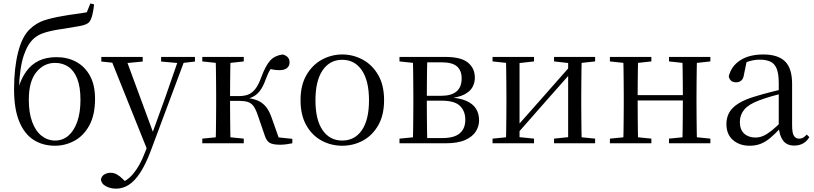

<svg xmlns="http://www.w3.org/2000/svg" viewBox="-20 -856 4865 1147"><path d="M308.7 14.6Q235 14.6 180.2 -20.7Q125.4 -56 94.7 -130.7Q64 -205.4 64 -323.6Q64 -448.4 88 -543.3Q111.9 -638.2 158.2 -681.9Q196.9 -718.7 242.7 -733.9Q288.6 -749.1 353.5 -760.1Q389.6 -766.9 428.3 -771.9Q467 -776.9 498.6 -782.7L519.9 -835.6L542.2 -829.8Q537.9 -791 530.9 -764.1Q524 -737.2 511.7 -722.5Q496.4 -707.9 456.8 -700.5Q417.2 -693.1 365.8 -685.1Q321 -679.1 287.6 -671.8Q254.1 -664.5 229.3 -654.7Q204.6 -644.9 184.7 -628.1Q145.8 -595.4 121.9 -524.7Q98.1 -454.1 92.9 -325.7L88.5 -327.7Q107.2 -387.9 137.1 -429.7Q167.1 -471.4 211.8 -493Q256.5 -514.6 317.8 -514.6Q383.2 -514.6 435.1 -486.7Q487 -458.7 517.4 -403.4Q547.8 -348.1 547.8 -266.3Q547.8 -168.8 513.6 -106.7Q479.5 -44.6 424.7 -15Q369.9 14.6 308.7 14.6ZM309.3 -16.4Q354.9 -16.4 388.7 -45.6Q422.5 -74.7 441.6 -129.3Q460.7 -183.9 460.7 -259.1Q460.7 -335.8 441.8 -384.7Q422.8 -433.6 388.6 -456.9Q354.3 -480.3 308.9 -480.3Q242.3 -480.3 197.2 -425.1Q152.1 -369.8 152.1 -260.3Q152.1 -181.7 172.5 -127.1Q192.9 -72.5 228.7 -44.5Q264.5 -16.4 309.3 -16.4Z M673.4 271Q640 271 612.9 256.7Q585.7 242.4 582.9 216.7Q586.5 196.1 603.3 186.2Q620.1 176.2 641.2 176.2Q661 176.2 678.7 186.3Q696.5 196.3 713.1 213.2L741.8 241.4L710.3 257.1L690.5 240.1Q739.9 226.4 778.4 179Q816.9 131.6 844.9 57.6L873.6 -15.2L878.2 -27.8L967.4 -274.3L1051.3 -516H1090.2L880.1 46.5Q850.2 125.6 817.8 175.3Q785.4 225.1 749.7 248Q714 271 673.4 271ZM864.7 51.4 637 -516H728.3L896.7 -59.3L902.7 -46.2ZM585.2 -488.4V-516H832.5V-488.4L725.9 -478.1H684.1ZM942.5 -488.4V-516H1144.6V-488.4L1063.3 -478.9H1048.3Z M1188.5 0V-27.8L1297.7 -38.6H1329.7L1436.3 -27.8V0ZM1188.5 -489.1V-516H1436.3V-489.1L1329.7 -477.4H1297.7ZM1268.1 0Q1269.3 -24.4 1269.8 -65.3Q1270.3 -106.3 1270.8 -150.3Q1271.3 -194.3 1271.3 -228.5V-288.3Q1271.3 -321.7 1270.8 -365.7Q1270.3 -409.7 1269.8 -450.7Q1269.3 -491.8 1268.1 -516H1357.3Q1356.3 -491.8 1355.8 -450.2Q1355.3 -408.7 1354.8 -362.6Q1354.3 -316.5 1354.3 -277.8V-258.4Q1354.3 -209.4 1354.8 -158.9Q1355.3 -108.5 1355.8 -66.4Q1356.3 -24.4 1357.3 0ZM1561.5 -46.9 1518.3 -172.6Q1506.4 -206.4 1493.1 -223.7Q1479.8 -241 1459.7 -247.2Q1439.6 -253.4 1407.7 -253.4H1312V-282H1407.1Q1437.3 -282 1460.6 -290.3Q1483.9 -298.6 1503.9 -322.8Q1523.8 -347.1 1540.6 -394.1Q1566.8 -464.8 1594.4 -494.7Q1622.1 -524.6 1668.6 -530.6Q1709.8 -519.7 1709.8 -483.8Q1709.8 -461.7 1694.2 -449.3Q1678.7 -436.9 1650.8 -436.9Q1628.2 -436.9 1612.1 -440.1Q1595.9 -443.3 1579.5 -448.4L1626.1 -479.2Q1606.5 -458.7 1593.8 -439.2Q1581.1 -419.6 1567.8 -382.7Q1553 -341.5 1535.1 -316.7Q1517.1 -291.9 1494.2 -279.7Q1471.3 -267.4 1442.1 -261.6L1442.7 -272.4Q1488.3 -268.2 1518.1 -255.8Q1547.9 -243.4 1568.3 -218.6Q1588.6 -193.9 1603.2 -151.8L1652.1 -13.4L1595 -40.3L1726.4 -26.6V0Q1709.6 3.4 1690.2 6Q1670.8 8.6 1654.7 8.6Q1608.9 8.6 1590.3 -3.2Q1571.7 -14.9 1561.5 -46.9Z M2024.5 14.6Q1958.2 14.6 1901.4 -15.9Q1844.6 -46.5 1810 -107.4Q1775.4 -168.3 1775.4 -257.8Q1775.4 -347.6 1811.1 -408.5Q1846.7 -469.3 1903.7 -500Q1960.7 -530.6 2024.5 -530.6Q2089.2 -530.6 2146.2 -500.1Q2203.2 -469.5 2238.9 -408.7Q2274.5 -347.8 2274.5 -257.8Q2274.5 -168 2239.4 -107.2Q2204.3 -46.3 2147.5 -15.8Q2090.7 14.6 2024.5 14.6ZM2024.5 -16.4Q2099 -16.4 2141.7 -78.2Q2184.4 -140.1 2184.4 -256.6Q2184.4 -373.4 2141.7 -436.1Q2099 -498.8 2024.5 -498.8Q1950.1 -498.8 1907.3 -436.1Q1864.5 -373.4 1864.5 -256.6Q1864.5 -140.1 1907.3 -78.2Q1950.1 -16.4 2024.5 -16.4Z M2366.5 0V-27.8L2475.7 -38.6L2489.2 -31.3H2623.6Q2693.8 -31.3 2726.7 -59.7Q2759.7 -88.1 2759.7 -140.4Q2759.7 -192.3 2727.8 -223.4Q2696 -254.6 2617.6 -254.6H2489.2V-283.7H2615Q2737.9 -283.7 2737.9 -387.5Q2737.9 -434.3 2710.2 -459Q2682.4 -483.7 2618 -483.7H2489.2L2475.7 -477.4L2366.5 -489.1V-516H2640.6Q2733.5 -516 2775.2 -482.3Q2816.8 -448.6 2816.8 -391.7Q2816.8 -362.3 2802.7 -335.8Q2788.5 -309.3 2753.1 -291.2Q2717.7 -273.1 2653.5 -267.5L2656.1 -274.5Q2723.6 -271.7 2764.4 -254Q2805.1 -236.3 2823.6 -206.6Q2842 -177 2842 -136.9Q2842 -101.9 2822.6 -70.8Q2803.2 -39.6 2759.2 -19.8Q2715.2 0 2640.6 0ZM2446.1 0Q2447.3 -24.4 2447.8 -65.3Q2448.3 -106.3 2448.8 -150.3Q2449.3 -194.3 2449.3 -228.5V-288.3Q2449.3 -321.7 2448.8 -365.7Q2448.3 -409.7 2447.8 -450.7Q2447.3 -491.8 2446.1 -516H2532.8Q2531.8 -491.8 2531.3 -450.2Q2530.8 -408.7 2530.3 -361.2Q2529.8 -313.7 2529.8 -272V-228.5Q2529.8 -194.3 2530.3 -150.3Q2530.8 -106.3 2531.3 -65.3Q2531.8 -24.4 2532.8 0Z M2922.5 0V-27.8L3030.7 -38.6H3065.3L3170.3 -27.8V0ZM3289.9 0V-27.8L3392.6 -38.6H3427L3535.2 -27.8V0ZM3002.1 0Q3003.3 -24.4 3003.8 -65.3Q3004.3 -106.3 3004.8 -150.3Q3005.3 -194.3 3005.3 -228.5V-288.3Q3005.3 -321.7 3004.8 -365.7Q3004.3 -409.7 3003.8 -450.7Q3003.3 -491.8 3002.1 -516H3083.7V0ZM3061.1 -46.9 3025.9 -65.8H3037.3L3214.2 -265.6L3395 -470.9L3428.7 -451H3417.4L3239.1 -249.4ZM3374.1 0V-516H3455.4Q3454.4 -491.8 3453.9 -450.7Q3453.4 -409.7 3452.9 -365.7Q3452.4 -321.7 3452.4 -288.3V-228.5Q3452.4 -194.3 3452.9 -150.3Q3453.4 -106.3 3453.9 -65.3Q3454.4 -24.4 3455.4 0ZM2922.5 -489.1V-516H3170.3V-489.1L3066.1 -477.4H3031.7ZM3289.9 -489.1V-516H3535.2V-489.1L3427.8 -477.4H3393.4Z M3703.1 0Q3704.3 -24.4 3704.8 -65.3Q3705.3 -106.3 3705.8 -150.3Q3706.3 -194.3 3706.3 -228.5V-288.3Q3706.3 -321.7 3705.8 -365.7Q3705.3 -409.7 3704.8 -450.7Q3704.3 -491.8 3703.1 -516H3792.3Q3791.3 -491.8 3790.8 -450.2Q3790.3 -408.7 3789.8 -363.1Q3789.3 -317.5 3789.3 -279.8V-260.2Q3789.3 -210.2 3789.8 -159.3Q3790.3 -108.5 3790.8 -66.4Q3791.3 -24.4 3792.3 0ZM4055.4 0Q4057.4 -24.4 4057.9 -66.4Q4058.4 -108.5 4058.9 -159.3Q4059.4 -210.2 4059.4 -260.2V-279.8Q4059.4 -317.5 4058.9 -363.1Q4058.4 -408.7 4057.9 -450.2Q4057.4 -491.8 4055.4 -516H4143.9Q4142.9 -491.8 4142.4 -450.7Q4141.9 -409.7 4141.4 -365.7Q4140.9 -321.7 4140.9 -288.3V-228.5Q4140.9 -194.3 4141.4 -150.3Q4141.9 -106.3 4142.4 -65.3Q4142.9 -24.4 4143.9 0ZM3623.5 0V-27.8L3732.7 -38.6H3764.7L3871.3 -27.8V0ZM3623.5 -489.1V-516H3871.3V-489.1L3764.7 -477.4H3732.7ZM3976.6 0V-27.8L4084.8 -38.6H4117.8L4223.7 -27.8V0ZM3976.6 -489.1V-516H4223.7V-489.1L4117.8 -477.4H4084.8ZM3747 -256V-287.5H4099.9V-256Z M4457.7 14.6Q4398.5 14.6 4359.1 -19.1Q4319.6 -52.8 4319.6 -115.1Q4319.6 -153.9 4336.8 -184.3Q4353.9 -214.6 4393.4 -239Q4432.9 -263.5 4498.9 -282.3Q4540.8 -294.9 4586.8 -306.7Q4632.8 -318.5 4672.8 -327.7V-303.3Q4632.8 -293.3 4591.7 -281.5Q4550.6 -269.7 4516.6 -257Q4453.3 -233.6 4426.6 -201.7Q4399.9 -169.7 4399.9 -128.2Q4399.9 -81.6 4425.5 -58Q4451.2 -34.4 4493.1 -34.4Q4515.6 -34.4 4537.6 -43.3Q4559.6 -52.2 4587.7 -74.2Q4615.7 -96.3 4653.8 -134.4L4662.5 -87.1H4638.9Q4607.7 -53.7 4580.5 -31.1Q4553.2 -8.4 4524.1 3.1Q4495 14.6 4457.7 14.6ZM4724.8 13.6Q4680.1 13.6 4657.8 -16.6Q4635.5 -46.7 4632.2 -99.7V-103.3V-359Q4632.2 -415 4620.1 -445.3Q4607.9 -475.6 4582.7 -487.6Q4557.6 -499.6 4518 -499.6Q4489.3 -499.6 4460.1 -491.4Q4430.9 -483.2 4397.7 -464.7L4441.2 -491.9L4424.8 -412.7Q4421.2 -386 4408.7 -375.2Q4396.1 -364.3 4377.4 -364.3Q4341.2 -364.3 4333.5 -399.7Q4348.4 -461 4402.1 -495.8Q4455.8 -530.6 4540.2 -530.6Q4627.5 -530.6 4669.8 -489.2Q4712 -447.8 4712 -354.6V-107.7Q4712 -60.8 4723.1 -44.2Q4734.1 -27.5 4754.4 -27.5Q4767 -27.5 4777 -33.2Q4787 -38.8 4799.4 -52.1L4815.1 -36.7Q4799.2 -10.7 4776.6 1.4Q4754 13.6 4724.8 13.6Z"/></svg>

Font: Noto Serif SC ExtraLight
Style: Regular
Weight: 200
Designer: Ryoko NISHIZUKA 西塚涼子 (kana & ideographs); Frank Grießhammer (Latin, Greek & Cyrillic); Wenlong ZHANG 张文龙 (bopomofo); San
Foundry: Adobe
Version: Version 2.002-H1;hotconv 1.1.0;makeotfexe 2.6.0